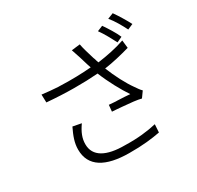

<svg xmlns="http://www.w3.org/2000/svg" viewBox="-185 -1073 1370 1332"><g transform="rotate(-30 500.0 -407.0)"><path d="M952 -723C932 -762 898 -818 871 -856L825 -838C857 -800 886 -748 908 -704L952 -723ZM842 -684C825 -725 789 -781 764 -817L720 -799C748 -761 779 -703 799 -664L842 -684ZM784 -288C769 -302 759 -319 746 -337C707 -391 665 -472 634 -550C701 -559 778 -578 841 -596L834 -659C766 -635 687 -620 615 -610C611 -621 607 -632 604 -644L600 -654C586 -701 571 -748 565 -783L497 -775C506 -750 514 -723 521 -703C529 -679 537 -646 551 -607C477 -601 391 -598 299 -602H289C247 -605 204 -608 161 -614L163 -550C318 -537 451 -537 571 -546C605 -461 656 -368 696 -309C672 -312 634 -313 594 -315H583C565 -316 547 -318 530 -319L525 -267C548 -265 575 -264 603 -261L614 -260C667 -256 721 -250 751 -242L784 -288ZM735 21 739 -43C669 -27 589 -17 489 -20C338 -19 252 -66 252 -163C252 -211 269 -252 304 -302L236 -315C208 -257 190 -210 190 -156C190 -20 299 41 486 42C596 43 672 33 735 21Z"/></g></svg>

Font: Glow Sans SC Normal
Style: Regular
Weight: 400
Designer: Ryoko NISHIZUKA (kana, bopomofo & ideographs); Paul D. Hunt (Latin, Greek & Cyrillic); Sandoll Communications, Soo-young
Version: Version 0.93